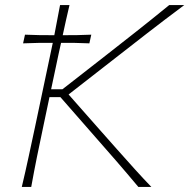

<svg xmlns="http://www.w3.org/2000/svg" viewBox="-20 -733 742 753"><path d="M65.5 0Q80 -61 92 -117Q104 -173 118 -238L167.5 -472.5Q178 -522.5 187 -565Q161 -565 131.8 -564.8Q102.5 -564.5 70.5 -563L78 -597Q109 -595.5 138 -595.2Q167 -595 193 -595Q204 -652 215.5 -713H252.5Q245.5 -682.5 238.8 -653.5Q232 -624.5 226 -595Q251 -595 279.2 -595.2Q307.5 -595.5 338 -597L330.5 -563Q300.5 -564.5 272.5 -564.8Q244.5 -565 219.5 -565Q214.5 -543 209.5 -520Q204.5 -497 199.5 -472.5L180.5 -383H225L395.5 -516Q455 -562.5 512.5 -607.8Q570 -653 643.5 -713H702.5Q625.5 -655.5 555.2 -601Q485 -546.5 416.5 -493L249 -362.5L372.5 -222.5Q404 -187 439.8 -146.5Q475.5 -106 510.2 -67.8Q545 -29.5 573.5 0H522.5Q476.5 -55 435 -102.8Q393.5 -150.5 353.5 -196L217 -352H174L150 -238Q136 -173 124.8 -117Q113.5 -61 102.5 0Z"/></svg>

Font: Commissioner Flair Thin
Style: Italic
Weight: 100
Italic angle: -12°
Designer: Kostas Bartsokas
Foundry: Kostas Bartsokas
Version: Version 1.000; ttfautohint (v1.8.3)